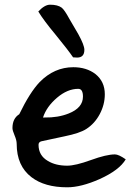

<svg xmlns="http://www.w3.org/2000/svg" viewBox="-20 -745 559 817"><path d="M33 -200Q33 -241 62 -259Q107 -352 149 -396Q211 -459 292 -459Q348 -459 386 -430Q426 -398 426 -344Q426 -300 404.5 -259.5Q383 -219 347 -196Q319 -178 255 -165Q159 -145 157 -144Q144 -141 144 -129Q144 -83 184 -60Q217 -40 266 -40Q301 -40 367 -64Q433 -88 469 -88Q485 -88 515 -67Q488 -21 404 17Q325 52 266 52Q170 52 114 9Q51 -39 51 -133Q51 -148 42 -169Q33 -190 33 -200ZM163 -245H170Q227 -244 272 -262Q333 -286 333 -334Q333 -367 313 -367Q267 -367 222.5 -329Q178 -291 163 -245ZM291 -501Q270 -532 216 -598Q166 -658 143 -696Q170 -725 193 -725Q226 -725 243 -712Q255 -702 275 -665Q294 -633 313 -600Q339 -553 339 -533Q339 -500 308 -500Q306 -500 291 -501Z"/></svg>

Font: Wortlaut AH
Style: SemiBold
Weight: 600
Designer: Andreas Höfeld
Foundry: Fontgrube AH
Version: Version 2.59